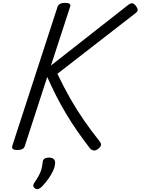

<svg xmlns="http://www.w3.org/2000/svg" viewBox="-20 -1035 985 1345"><path d="M101 16Q79 16 70.5 9Q62 2 66 -13L383 -987Q392 -1015 436 -1015Q481 -1015 471 -987L337 -576L876 -999Q895 -1014 907.5 -1012Q920 -1010 933 -992Q946 -974 944.5 -963Q943 -952 922 -937L382 -518Q427 -424 473 -343.5Q519 -263 569 -191Q619 -119 677 -46Q691 -28 687 -16Q683 -4 662 12Q647 22 633 18.5Q619 15 610 4Q565 -54 523 -114.5Q481 -175 443.5 -237.5Q406 -300 373 -365Q340 -430 311 -496L154 -13Q150 2 136.5 9Q123 16 101 16ZM227 286Q215 278 213.5 267.5Q212 257 221 245Q239 218 251 196.5Q263 175 269.5 152.5Q276 130 279 100Q281 83 292.5 76Q304 69 323 69Q346 69 357 80Q368 91 366 110Q364 135 351 163Q338 191 318.5 218Q299 245 276 270Q263 283 251 288Q239 293 227 286Z"/></svg>

Font: Playwrite US Trad
Style: Regular
Weight: 400
Designer: Veronika Burian, José Scaglione
Foundry: TypeTogether
Version: Version 1.002